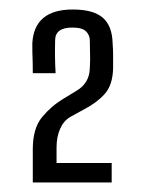

<svg xmlns="http://www.w3.org/2000/svg" viewBox="-20 -824 306 404"><path d="M49 -440Q49 -481 49 -510Q49 -554 68.5 -577.5Q88 -601 113 -616L141 -633Q168 -649 169 -680Q170 -699 169.5 -710.5Q169 -722 169 -739Q169 -750 161 -758Q153 -766 132 -766Q96 -766 96 -739Q95 -703 97 -670H49Q49 -691 48.5 -701.5Q48 -712 48 -733Q52 -804 133 -804Q176 -804 196 -787Q216 -770 217 -733Q218 -719 218 -708Q218 -697 218 -680Q217 -645 200.5 -626.5Q184 -608 157 -594L128 -578Q114 -570 106.5 -553Q99 -536 99 -514V-481H215V-440Z"/></svg>

Font: Big Shoulders Text Light
Style: Regular
Weight: 300
Designer: Patric King
Foundry: XO Type Co
Version: Version 1.000; ttfautohint (v1.8.2)